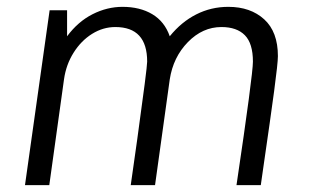

<svg xmlns="http://www.w3.org/2000/svg" viewBox="-20 -541 907 561"><path d="M476 -435Q510 -477 553.5 -499Q597 -521 647 -521Q712 -521 752 -484.5Q792 -448 792 -377Q792 -357 781 -275Q770 -193 750 -56L742 0H671Q719 -323 719 -361Q719 -414 695.5 -438Q672 -462 627 -462Q572 -462 529 -418Q486 -374 476 -309L433 0H362L381 -134Q410 -343 410 -361Q410 -462 317 -462Q281 -462 249 -442Q217 -422 195 -387Q173 -352 167 -309L124 0H53L125 -511H176V-435Q208 -478 250.5 -499.5Q293 -521 338 -521Q389 -521 425 -499.5Q461 -478 476 -435Z"/></svg>

Font: Chivo Light Italic
Style: Regular
Weight: 300
Italic angle: -8.05°
Designer: Hector Gatti
Foundry: Omnibus-Type
Version: Version 1.007